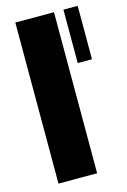

<svg xmlns="http://www.w3.org/2000/svg" viewBox="-110 -753 532 806"><g transform="rotate(-15 156.0 -350.0)"><path d="M41 0V-700H209V0ZM250 -468V-700H312V-468Z"/></g></svg>

Font: Tektur SemiCondensed
Style: Bold
Weight: 700
Width: 4
Designer: Adam Jagosz
Foundry: Adam Jagosz
Version: Version 1.005;gftools[0.9.30]